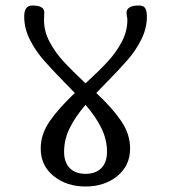

<svg xmlns="http://www.w3.org/2000/svg" viewBox="-20 -676 618 698"><path d="M453 -136Q453 -74 406.5 -36Q360 2 291 2Q222 2 175 -36Q128 -74 128 -136Q128 -188 160.5 -235Q193 -282 252 -338L215 -376Q165 -427 136.5 -460Q108 -493 88 -533Q68 -573 68 -616Q68 -656 97 -656Q141 -656 141 -631L140 -603Q140 -562 160.5 -523.5Q181 -485 211 -452.5Q241 -420 291 -373Q341 -419 371.5 -452Q402 -485 422.5 -523.5Q443 -562 443 -603Q443 -609 441.5 -617Q440 -625 440 -631Q440 -641 450 -648.5Q460 -656 486 -656Q502 -656 508 -646Q514 -636 514 -616Q514 -573 494 -533Q474 -493 445.5 -460Q417 -427 367 -376L330 -338Q389 -283 421 -235.5Q453 -188 453 -136ZM369 -124Q369 -169 348.5 -210.5Q328 -252 291 -295Q254 -252 233.5 -210.5Q213 -169 213 -124Q213 -86 233.5 -65Q254 -44 291 -44Q328 -44 348.5 -65Q369 -86 369 -124Z"/></svg>

Font: Kurale
Style: Regular
Weight: 400
Designer: Eduardo Rodriguez Tunni
Foundry: Eduardo Rodriguez Tunni
Version: Version 2.000